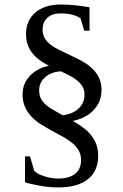

<svg xmlns="http://www.w3.org/2000/svg" viewBox="-20 -698 540 843"><path d="M411.1 -14.2Q411.1 53.2 365.7 89.1Q320.3 125 234.9 125Q196.3 125 152.1 116.9Q107.9 108.9 89.8 102.1V-11.2H111.8L130.9 53.2Q145.5 66.9 176 76.4Q206.5 85.9 235.8 85.9Q283.7 85.9 309.8 65.2Q335.9 44.4 335.9 4.9Q335.9 -19.5 325 -38.1Q314 -56.6 295.9 -71.3Q277.8 -85.9 254.6 -98.6Q231.4 -111.3 207.5 -124.3Q183.6 -137.2 160.4 -151.6Q137.2 -166 119.1 -184.8Q101.1 -203.6 90.1 -227.8Q79.1 -252 79.1 -284.2Q79.1 -331.1 111.3 -365Q143.6 -398.9 194.8 -409.2Q142.1 -436 118.2 -470Q94.2 -503.9 94.2 -547.9Q94.2 -608.4 135.5 -643.3Q176.8 -678.2 247.1 -678.2Q303.2 -678.2 373 -666V-563H350.1L334 -616.2Q322.3 -626.5 299.6 -632.8Q276.9 -639.2 248 -639.2Q208 -639.2 187.5 -619.6Q167 -600.1 167 -566.9Q167 -543.5 178.7 -526.4Q190.4 -509.3 210.7 -495.6Q231 -481.9 296.4 -451.7Q349.6 -427.2 374 -407.2Q398.4 -387.2 412.1 -361.8Q425.8 -336.4 425.8 -304.2Q425.8 -252.4 392.6 -216.1Q359.4 -179.7 299.8 -167Q344.7 -141.1 366.2 -119.9Q387.7 -98.6 399.4 -72.8Q411.1 -46.9 411.1 -14.2ZM351.1 -283.2Q351.1 -304.2 340.8 -320.3Q330.6 -336.4 311 -350.6Q291.5 -364.7 247.1 -384.8Q205.6 -382.8 178.7 -359.4Q151.9 -335.9 151.9 -301.8Q151.9 -279.3 160.6 -263.4Q169.4 -247.6 185.5 -234.4Q201.7 -221.2 254.9 -191.9Q299.8 -197.3 325.4 -221.7Q351.1 -246.1 351.1 -283.2Z"/></svg>

Font: Tinos
Style: Regular
Weight: 400
Designer: Steve Matteson
Foundry: Monotype Imaging Inc.
Version: Version 1.23